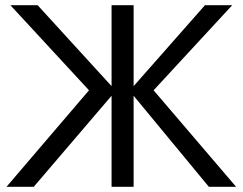

<svg xmlns="http://www.w3.org/2000/svg" viewBox="-20 -720 935 740"><path d="M125 -700H20L323 -372L5 0H110L410 -351V0H495V-351L785 0H890L572 -372L875 -700H770L495 -388V-700H410V-388Z"/></svg>

Font: Jost
Style: Regular
Weight: 400
Version: Version 3.710